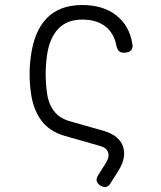

<svg xmlns="http://www.w3.org/2000/svg" viewBox="-20 -580 640 765"><path d="M421 149Q414 162 403.5 164.5Q393 167 381 160Q368 152 365.5 142Q363 132 370 120L402 69Q417 45 410.5 26.5Q404 8 377 1L240 -38Q176 -56 143.5 -101.5Q111 -147 103 -212Q98 -248 98 -284.5Q98 -321 103 -356Q109 -403 124 -440.5Q139 -478 164 -505Q189 -532 225 -546Q261 -560 308 -560Q390 -560 442.5 -519.5Q495 -479 507 -407Q511 -390 502.5 -380Q494 -370 474 -370Q461 -370 454 -376.5Q447 -383 444 -397Q435 -447 400 -474.5Q365 -502 308 -502Q246 -502 211 -464Q176 -426 167 -357Q162 -321 162 -284.5Q162 -248 167 -212Q172 -169 194 -139Q216 -109 258 -97L395 -58Q455 -40 470 3.5Q485 47 452 100Z"/></svg>

Font: Maple Mono NL ExtraLight
Style: Regular
Weight: 275
Monospace: yes
Designer: subframe7536
Version: Version 7.000